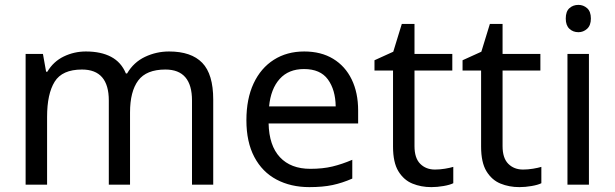

<svg xmlns="http://www.w3.org/2000/svg" viewBox="-20 -757 2519 787"><path d="M673 -546Q764 -546 809 -499.5Q854 -453 854 -349V0H767V-345Q767 -472 658 -472Q580 -472 546.5 -427Q513 -382 513 -296V0H426V-345Q426 -472 316 -472Q235 -472 204 -422Q173 -372 173 -278V0H85V-536H156L169 -463H174Q199 -505 241.5 -525.5Q284 -546 332 -546Q394 -546 435.5 -524Q477 -502 496 -456H501Q528 -502 574.5 -524Q621 -546 673 -546Z M1227 -546Q1296 -546 1345.5 -516Q1395 -486 1421.5 -431.5Q1448 -377 1448 -304V-251H1081Q1083 -160 1127.5 -112.5Q1172 -65 1252 -65Q1303 -65 1342.5 -74.5Q1382 -84 1424 -102V-25Q1383 -7 1343 1.5Q1303 10 1248 10Q1172 10 1113.5 -21Q1055 -52 1022.5 -113.5Q990 -175 990 -264Q990 -352 1019.5 -415Q1049 -478 1102.5 -512Q1156 -546 1227 -546ZM1226 -474Q1163 -474 1126.5 -433.5Q1090 -393 1083 -321H1356Q1355 -389 1324 -431.5Q1293 -474 1226 -474Z M1763 -62Q1783 -62 1804 -65.5Q1825 -69 1838 -73V-6Q1824 1 1798 5.5Q1772 10 1748 10Q1706 10 1670.5 -4.5Q1635 -19 1613 -55Q1591 -91 1591 -156V-468H1515V-510L1592 -545L1627 -659H1679V-536H1834V-468H1679V-158Q1679 -109 1702.5 -85.5Q1726 -62 1763 -62Z M2124 -62Q2144 -62 2165 -65.5Q2186 -69 2199 -73V-6Q2185 1 2159 5.5Q2133 10 2109 10Q2067 10 2031.5 -4.5Q1996 -19 1974 -55Q1952 -91 1952 -156V-468H1876V-510L1953 -545L1988 -659H2040V-536H2195V-468H2040V-158Q2040 -109 2063.5 -85.5Q2087 -62 2124 -62Z M2394 -536V0H2306V-536ZM2351 -737Q2371 -737 2386.5 -723.5Q2402 -710 2402 -681Q2402 -653 2386.5 -639Q2371 -625 2351 -625Q2329 -625 2314 -639Q2299 -653 2299 -681Q2299 -710 2314 -723.5Q2329 -737 2351 -737Z"/></svg>

Font: Noto Sans Javanese
Style: Regular
Weight: 400
Designer: Monotype Design Team
Foundry: Monotype Imaging Inc.
Version: Version 2.004